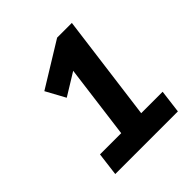

<svg xmlns="http://www.w3.org/2000/svg" viewBox="-122 -857 544 544"><g transform="rotate(-45 150.0 -585.0)"><path d="M283.2 -390.1H32.2L41 -460H126L154.8 -681.2L87.9 -640.1L56.2 -698.2L189 -779.8H248L206.1 -460H292Z"/></g></svg>

Font: Cooper Hewitt
Style: Medium Italic
Weight: 708
Designer: Village Type and Design LLC
Foundry: Cooper Hewitt Smithsonian Design Museum
Version: 1.000